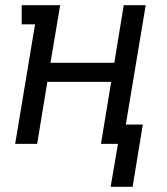

<svg xmlns="http://www.w3.org/2000/svg" viewBox="-20 -550 640 734"><path d="M487 164H403L431 0H366L405 -237H161L122 0H38L114 -457H63V-530H210L173 -310H417L453 -530H537L461 -74H526Z"/></svg>

Font: Iosevka Curly Slab Extended
Style: Italic
Weight: 400
Width: 7
Italic angle: -9°
Monospace: yes
Designer: Belleve Invis
Foundry: Belleve Invis
Version: Version 11.1.0; ttfautohint (v1.8.3)